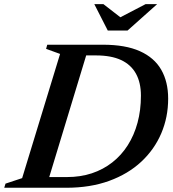

<svg xmlns="http://www.w3.org/2000/svg" viewBox="-47 -886 814 906"><path d="M269 -50.5Q332.5 -50.5 386.2 -68.2Q440 -86 483 -119.8Q526 -153.5 556 -200.8Q586 -248 602 -307Q618 -366 618 -434.5Q618 -496 594.5 -538.5Q571 -581 524.2 -602.8Q477.5 -624.5 406 -624.5H297L304.5 -675H438.5Q545 -675 613 -644.5Q681 -614 713.8 -557Q746.5 -500 746.5 -420.5Q746.5 -333 714 -256.8Q681.5 -180.5 619.5 -122.8Q557.5 -65 468.2 -32.5Q379 0 265.5 0H98L121.5 -50.5ZM236.5 -631.5 170.5 -655.5 176 -675H375L170 0H-27L-21 -19.5L57.5 -45.5ZM694.5 -866.5 555 -742H461.5L398 -866.5H441L530 -797.5H507.5L640 -866.5Z"/></svg>

Font: Newsreader 24pt SemiBold
Style: Italic
Weight: 600
Italic angle: -17°
Designer: Hugues Gentile
Foundry: Production Type
Version: Version 1.003